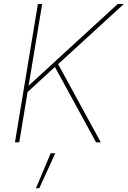

<svg xmlns="http://www.w3.org/2000/svg" viewBox="-20 -748 671 1009"><path d="M122.1 -261.7 116.7 -285.2Q151.4 -316.9 183.1 -345.9Q214.8 -375 246.6 -404.1Q278.3 -433.1 312.5 -464.8L599.1 -727.5H631.3L278.3 -404.3L271.5 -398.9ZM58.6 0 179.2 -727.5H201.7L158.7 -468.8L128.9 -289.1L126.5 -273.4L81.1 0ZM484.9 0 264.6 -403.3 282.7 -416 509.8 0ZM168.9 241.2 246.1 57.6H270.5L186.5 241.2Z"/></svg>

Font: Inter 20pt Thin
Style: Italic
Weight: 250
Italic angle: -9.3988°
Version: Version 4.001;git-66647c0bb